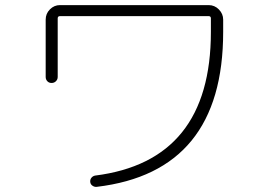

<svg xmlns="http://www.w3.org/2000/svg" viewBox="-20 -726 1040 749"><path d="M158.2 -425.8V-649.4Q158.2 -672.9 174.8 -689.5Q191.4 -706.1 213.9 -706.1H793.9Q817.4 -706.1 834 -689Q850.6 -671.9 850.6 -649.4V-601.6Q850.6 -55.7 357.4 2.9Q348.6 3.9 340.8 -1.5Q333 -6.8 332 -16.1Q331.1 -25.4 336.4 -32.2Q341.8 -39.1 350.6 -41Q802.7 -97.7 802.7 -601.6V-654.3Q802.7 -663.1 793.9 -663.1H213.9Q205.1 -663.1 205.1 -654.3V-425.8Q205.1 -416 198.2 -409.2Q191.4 -402.3 181.2 -402.3Q170.9 -402.3 164.6 -409.2Q158.2 -416 158.2 -425.8Z"/></svg>

Font: Rounded-X Mgen+ 2m light
Style: Regular
Weight: 200
Designer: [Source Han Sans]
Ryoko NISHIZUKA  (kana & ideographs); Paul D. Hunt (Latin, Greek & Cyrillic); Wenlong ZHANG  (bopomofo
Version: Version 1.059.20150602